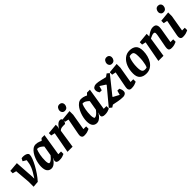

<svg xmlns="http://www.w3.org/2000/svg" viewBox="315 -2124 3537 3537"><g transform="rotate(-45 2083.5 -355.5)"><path d="M89 14V-122L64 -415L-8 -434V-496L178 -512L203 -136V-87H207Q244 -144 268.5 -186.5Q293 -229 308 -265.5Q323 -302 331.5 -339.5Q340 -377 345 -422L277 -462L303 -513Q324 -518 350.5 -517Q377 -516 401 -509Q425 -502 441 -488.5Q457 -475 457 -455Q457 -420 436 -364.5Q415 -309 379.5 -244Q344 -179 299.5 -114Q255 -49 207 4Z M715 -104Q696 -75 672 -48.5Q648 -22 621 -5.5Q594 11 564 11Q509 11 478 -27Q447 -65 447 -150Q447 -189 456.5 -237Q466 -285 484.5 -333.5Q503 -382 530 -422.5Q557 -463 591.5 -488Q626 -513 667 -513Q691 -513 713.5 -508Q736 -503 756 -495Q776 -487 791 -479L827 -517H903L834 -88H905V-26Q905 -26 889.5 -18Q874 -10 845 -2Q816 6 775 6Q737 6 717.5 -7Q698 -20 698 -45Q698 -59 703 -73Q708 -87 718 -102ZM753 -370Q724 -400 696 -416.5Q668 -433 644 -433Q636 -433 630 -432.5Q624 -432 623 -430Q603 -385 590.5 -317.5Q578 -250 578 -171Q578 -139 585 -113.5Q592 -88 605 -88Q625 -88 646.5 -102.5Q668 -117 687 -137.5Q706 -158 720 -176Z M1061 -408 986 -425V-486L1185 -505V-457Q1185 -446 1182 -433.5Q1179 -421 1175 -412H1179Q1188 -432 1206.5 -456Q1225 -480 1248.5 -496.5Q1272 -513 1296 -513Q1322 -513 1333 -500.5Q1344 -488 1344 -466Q1344 -446 1335.5 -425Q1327 -404 1316 -394H1271Q1228 -394 1207.5 -385Q1187 -376 1173 -361L1118 0H985Z M1485 -566Q1453 -566 1434.5 -586.5Q1416 -607 1416 -636Q1416 -668 1436 -696.5Q1456 -725 1497 -725Q1527 -725 1547 -705.5Q1567 -686 1567 -652Q1567 -620 1546.5 -593Q1526 -566 1485 -566ZM1419 -407 1344 -423V-485L1542 -504V-407L1488 -88H1559V-26Q1559 -26 1542 -17Q1525 -8 1494 0.5Q1463 9 1420 9Q1383 9 1369 -10Q1355 -29 1355 -49Q1355 -68 1357.5 -83Q1360 -98 1362 -109Z M1898 -104Q1879 -75 1855 -48.5Q1831 -22 1804 -5.5Q1777 11 1747 11Q1692 11 1661 -27Q1630 -65 1630 -150Q1630 -189 1639.5 -237Q1649 -285 1667.5 -333.5Q1686 -382 1713 -422.5Q1740 -463 1774.5 -488Q1809 -513 1850 -513Q1874 -513 1896.5 -508Q1919 -503 1939 -495Q1959 -487 1974 -479L2010 -517H2086L2017 -88H2088V-26Q2088 -26 2072.5 -18Q2057 -10 2028 -2Q1999 6 1958 6Q1920 6 1900.5 -7Q1881 -20 1881 -45Q1881 -59 1886 -73Q1891 -87 1901 -102ZM1936 -370Q1907 -400 1879 -416.5Q1851 -433 1827 -433Q1819 -433 1813 -432.5Q1807 -432 1806 -430Q1786 -385 1773.5 -317.5Q1761 -250 1761 -171Q1761 -139 1768 -113.5Q1775 -88 1788 -88Q1808 -88 1829.5 -102.5Q1851 -117 1870 -137.5Q1889 -158 1903 -176Z M2366 -359V-371L2257 -441L2233 -355H2180Q2180 -355 2172.5 -365.5Q2165 -376 2157.5 -394Q2150 -412 2150 -436Q2150 -474 2177.5 -493.5Q2205 -513 2241 -513Q2266 -513 2294.5 -508.5Q2323 -504 2354 -496L2460 -471L2516 -511L2562 -474L2290 -135V-124L2407 -61L2431 -147H2481Q2481 -147 2488 -134.5Q2495 -122 2501.5 -102Q2508 -82 2508 -58Q2508 -32 2494.5 -17Q2481 -2 2462 4.5Q2443 11 2426 11Q2396 11 2365 8Q2334 5 2303 -1L2192 -23L2145 7L2095 -34Z M2713 -566Q2681 -566 2662.5 -586.5Q2644 -607 2644 -636Q2644 -668 2664 -696.5Q2684 -725 2725 -725Q2755 -725 2775 -705.5Q2795 -686 2795 -652Q2795 -620 2774.5 -593Q2754 -566 2713 -566ZM2647 -407 2572 -423V-485L2770 -504V-407L2716 -88H2787V-26Q2787 -26 2770 -17Q2753 -8 2722 0.5Q2691 9 2648 9Q2611 9 2597 -10Q2583 -29 2583 -49Q2583 -68 2585.5 -83Q2588 -98 2590 -109Z M3035 11Q2951 11 2904.5 -32Q2858 -75 2858 -166Q2858 -267 2890.5 -345.5Q2923 -424 2979.5 -468.5Q3036 -513 3108 -513Q3194 -513 3240.5 -471Q3287 -429 3287 -331Q3287 -264 3270.5 -202.5Q3254 -141 3222.5 -93Q3191 -45 3144 -17Q3097 11 3035 11ZM3067 -61Q3084 -61 3099 -63.5Q3114 -66 3116 -71Q3126 -92 3134.5 -126Q3143 -160 3148.5 -206.5Q3154 -253 3154 -314Q3154 -371 3146 -398Q3138 -425 3121.5 -433Q3105 -441 3082 -441Q3069 -441 3055 -438.5Q3041 -436 3037 -431Q3031 -424 3020 -392.5Q3009 -361 3000 -309.5Q2991 -258 2991 -193Q2991 -149 2997.5 -119.5Q3004 -90 3020.5 -75.5Q3037 -61 3067 -61Z M3429 -408 3354 -425V-486L3553 -505V-437Q3582 -459 3610 -476Q3638 -493 3665 -503Q3692 -513 3717 -513Q3770 -513 3789.5 -488.5Q3809 -464 3809 -430Q3809 -418 3807 -399.5Q3805 -381 3802.5 -363.5Q3800 -346 3798 -337L3756 -88H3827V-26Q3827 -26 3811 -18Q3795 -10 3766 -2Q3737 6 3699 6Q3666 6 3650.5 -3Q3635 -12 3630.5 -25Q3626 -38 3626 -52Q3626 -68 3628.5 -85Q3631 -102 3633 -112L3675 -334Q3677 -346 3679 -361Q3681 -376 3681 -390Q3681 -404 3674 -413.5Q3667 -423 3651 -423Q3630 -423 3608 -415Q3586 -407 3569 -398.5Q3552 -390 3546 -386L3486 0H3353Z M4055 -566Q4023 -566 4004.5 -586.5Q3986 -607 3986 -636Q3986 -668 4006 -696.5Q4026 -725 4067 -725Q4097 -725 4117 -705.5Q4137 -686 4137 -652Q4137 -620 4116.5 -593Q4096 -566 4055 -566ZM3989 -407 3914 -423V-485L4112 -504V-407L4058 -88H4129V-26Q4129 -26 4112 -17Q4095 -8 4064 0.5Q4033 9 3990 9Q3953 9 3939 -10Q3925 -29 3925 -49Q3925 -68 3927.5 -83Q3930 -98 3932 -109Z"/></g></svg>

Font: Faustina VF Beta
Style: Italic
Weight: 400
Italic angle: -8°
Designer: Alfonso Garcia
Foundry: Omnibus-Type
Version: Version 1.006